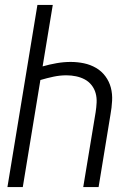

<svg xmlns="http://www.w3.org/2000/svg" viewBox="-20 -755 540 775"><path d="M10 0 131 -735H193L152 -487Q180 -495 208.5 -500Q237 -505 265 -505Q293 -505 319 -499.5Q345 -494 367.5 -481Q390 -468 405.5 -447Q421 -426 427.5 -401Q434 -376 432.5 -348Q431 -320 426 -293L378 0H316L366 -302Q369 -321 370 -341Q371 -361 366 -379Q361 -397 349.5 -411.5Q338 -426 322 -434.5Q306 -443 287 -447Q268 -451 248 -451Q222 -451 196 -445.5Q170 -440 143 -432L72 0Z"/></svg>

Font: Iosevka SS18 Light
Style: Italic
Weight: 300
Italic angle: -9°
Monospace: yes
Designer: Belleve Invis
Foundry: Belleve Invis
Version: Version 25.1.1; ttfautohint (v1.8.4)